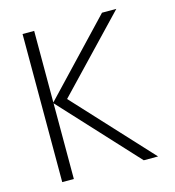

<svg xmlns="http://www.w3.org/2000/svg" viewBox="-107 -804 813 894"><g transform="rotate(-15 300.0 -357.0)"><path d="M83 -714H139V-369L466 -714H535L205 -368L545 0H476L139 -365V0H83Z"/></g></svg>

Font: Noto Sans Mono UI Light
Style: Regular
Weight: 300
Monospace: yes
Designer: Monotype Design team
Foundry: Monotype Imaging Inc.
Version: Version 1.000